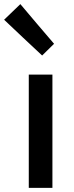

<svg xmlns="http://www.w3.org/2000/svg" viewBox="-53 -914 361 934"><path d="M202 -275V-551H87V0H144H202ZM128 -797 46 -894 -33 -818 59 -731 152 -644 210 -701Z"/></svg>

Font: GenSekiGothic2 TW M
Style: Regular
Weight: 500
Version: Version 2.100;PS 2.1;hotconv 16.6.51;makeotf.lib2.5.65220 DE